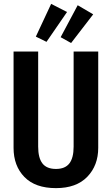

<svg xmlns="http://www.w3.org/2000/svg" viewBox="-20 -957 577 991"><path d="M487 -194Q487 -103 430.5 -44.5Q374 14 269 14Q162 14 106 -43.5Q50 -101 50 -194V-691H177V-200Q177 -142 199 -113.5Q221 -85 269 -85Q316 -85 338 -113.5Q360 -142 360 -200V-691H487ZM326 -895 220 -741 165 -768 244 -937ZM461 -883 347 -735 293 -765 381 -930Z"/></svg>

Font: Fira Sans Compressed Medium
Style: Regular
Weight: 500
Width: 1
Designer: bBox Type GmbH & Carrois Corporate GbR & Edenspiekermann AG
Foundry: bBox Type GmbH & Carrois Corporate GbR & Edenspiekermann AG
Version: Version 4.301